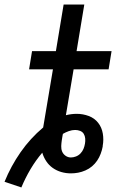

<svg xmlns="http://www.w3.org/2000/svg" viewBox="-60 -755 580 845"><path d="M34 70 -40 45Q-12 -24 30.5 -85Q73 -146 130 -194L173 -450H68L81 -530H186L220 -735H311L277 -530H431L418 -450H264L230 -248Q242 -251 254 -252.5Q266 -254 278 -254Q305 -254 330.5 -244.5Q356 -235 372 -214.5Q388 -194 392.5 -167Q397 -140 392 -113Q392 -112 392 -111.5Q392 -111 392 -110Q389 -94 383 -78Q377 -62 367.5 -48Q358 -34 345 -23Q332 -12 316 -5Q300 2 284 5Q268 8 252 8Q230 8 209.5 2Q189 -4 172 -16Q155 -28 143.5 -45.5Q132 -63 126 -83Q97 -49 74 -10Q51 29 34 70ZM252 -62Q263 -62 274.5 -66.5Q286 -71 294.5 -80Q303 -89 307.5 -100Q312 -111 314 -123Q316 -134 315 -145.5Q314 -157 308.5 -166Q303 -175 292.5 -179Q282 -183 271 -183Q257 -183 243 -178Q229 -173 217 -166L216 -162Q215 -158 214.5 -153.5Q214 -149 213 -144Q213 -143 212.5 -141Q212 -139 212 -138Q210 -125 209.5 -112Q209 -99 213.5 -88Q218 -77 228.5 -69.5Q239 -62 252 -62Z"/></svg>

Font: Iosevka Slab Medium
Style: Italic
Weight: 500
Italic angle: -9°
Monospace: yes
Designer: Belleve Invis
Foundry: Belleve Invis
Version: Version 11.1.0; ttfautohint (v1.8.3)